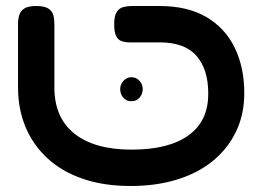

<svg xmlns="http://www.w3.org/2000/svg" viewBox="-20 -603 873 639"><path d="M415 16Q324 16 254 -8.5Q184 -33 136.5 -77.5Q89 -122 64.5 -181.5Q40 -241 40 -312V-523Q40 -539 44 -552.5Q48 -566 60.5 -574.5Q73 -583 101 -583Q128 -583 141 -574.5Q154 -566 157.5 -552.5Q161 -539 161 -522V-312Q161 -211 228 -158Q295 -105 418 -105Q542 -105 608 -153Q674 -201 673 -293Q673 -372 634 -417Q595 -462 511 -462H411Q397 -462 385 -466Q373 -470 366.5 -483Q360 -496 360 -523Q360 -550 368.5 -563Q377 -576 390.5 -579.5Q404 -583 420 -583H511Q604 -583 666.5 -546.5Q729 -510 761 -444.5Q793 -379 793 -293Q793 -222 765.5 -165Q738 -108 688.5 -67.5Q639 -27 569.5 -5.5Q500 16 415 16ZM417 -266Q401 -266 390.5 -278Q380 -290 380 -307Q380 -322 391 -334Q402 -346 417 -346Q433 -346 444 -334.5Q455 -323 455 -307Q455 -290 444.5 -278Q434 -266 417 -266Z"/></svg>

Font: Fredoka Expanded Medium
Style: Regular
Weight: 500
Width: 7
Designer: Ben Nathan
Foundry: Milena B. Brandão, Ben Nathan
Version: Version 2.001